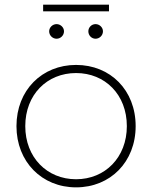

<svg xmlns="http://www.w3.org/2000/svg" viewBox="-20 -804 656 828"><path d="M308 4C456 4 565 -106 565 -260C565 -415 456 -524 308 -524C161 -524 51 -415 51 -260C51 -106 161 4 308 4ZM308 -31C183 -31 89 -125 89 -260C89 -396 183 -489 308 -489C433 -489 527 -396 527 -260C527 -125 433 -31 308 -31ZM392 -637C409 -637 424 -651 424 -669C424 -686 409 -700 392 -700C375 -700 361 -686 361 -669C361 -651 375 -637 392 -637ZM224 -637C241 -637 256 -651 256 -669C256 -686 241 -700 224 -700C207 -700 192 -686 192 -669C192 -651 207 -637 224 -637ZM450 -755V-784H166V-755Z"/></svg>

Font: Montserrat-Alt1 ExtLt
Style: Regular
Weight: 200
Designer: Differentunic
Foundry: Differentunic
Version: Version 7.222